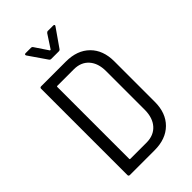

<svg xmlns="http://www.w3.org/2000/svg" viewBox="-264 -981 1071 1071"><g transform="rotate(-45 271.0 -446.0)"><path d="M83 -10V-690Q83 -700 93 -700H288Q377 -700 428.5 -649Q480 -598 480 -510V-190Q480 -102 428.5 -51Q377 0 288 0H93Q83 0 83 -10ZM158 -62H289Q344 -63 376 -98.5Q408 -134 409 -196V-504Q409 -566 377 -602Q345 -638 289 -638H158Q154 -638 154 -634V-66Q154 -62 158 -62ZM154 -885Q154 -892 163 -892H204Q212 -892 216 -886L269 -807Q270 -806 272 -806Q274 -806 275 -807L326 -885Q331 -892 338 -892H380Q386 -892 388 -888.5Q390 -885 386 -880L312 -774Q308 -768 300 -768H241Q233 -768 229 -774L156 -880Z"/></g></svg>

Font: Barlow Semi Condensed
Style: Regular
Weight: 400
Width: 4
Designer: Jeremy Tribby
Foundry: Tribby Type
Version: Version 1.408;December 10, 2018;FontCreator 11.5.0.2430 64-b